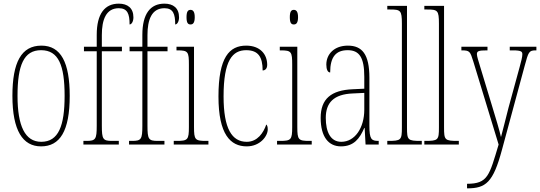

<svg xmlns="http://www.w3.org/2000/svg" viewBox="-20 -792 2959 1052"><path d="M205 10C308 10 362 -73 362 -267C362 -449 314 -542 207 -542C97 -542 48 -451 48 -267C48 -76 105 10 205 10ZM206 -15C117 -15 76 -102 76 -267C76 -434 110 -517 205 -517C301 -517 334 -434 334 -267C334 -103 301 -15 206 -15Z M437 0H631V-20H594C544 -20 538 -29 538 -103V-511H648V-536H538V-600C538 -684 561 -747 631 -747C679 -747 690 -715 690 -658C701 -658 711 -674 711 -697C711 -748 679 -772 631 -772C554 -772 510 -717 510 -601V-536H440V-511H510V-103C510 -29 504 -20 454 -20H437Z M687 0H881V-20H844C794 -20 788 -29 788 -103V-511H898V-536H788V-600C788 -684 811 -747 881 -747C929 -747 940 -715 940 -658C951 -658 961 -674 961 -697C961 -748 929 -772 881 -772C804 -772 760 -717 760 -601V-536H690V-511H760V-103C760 -29 754 -20 704 -20H687Z M1024 -658C1037 -658 1047 -666 1047 -698C1047 -729 1037 -738 1024 -738C1010 -738 1002 -729 1002 -698C1002 -666 1010 -658 1024 -658ZM932 0H1122V-20H1109C1049 -20 1043 -26 1043 -96V-536H947V-516H953C1011 -516 1015 -508 1015 -437V-96C1015 -26 1009 -20 948 -20H932Z M1332 10C1405 10 1447 -46 1447 -83C1447 -98 1444 -105 1439 -110C1424 -65 1391 -15 1332 -15C1251 -15 1205 -86 1205 -264C1205 -462 1254 -517 1329 -517C1395 -517 1419 -480 1419 -406C1431 -406 1444 -414 1444 -437C1444 -495 1405 -542 1329 -542C1237 -542 1177 -479 1177 -263C1177 -55 1243 10 1332 10Z M1590 -658C1603 -658 1613 -666 1613 -698C1613 -729 1603 -738 1590 -738C1576 -738 1568 -729 1568 -698C1568 -666 1576 -658 1590 -658ZM1498 0H1688V-20H1675C1615 -20 1609 -26 1609 -96V-536H1513V-516H1519C1577 -516 1581 -508 1581 -437V-96C1581 -26 1575 -20 1514 -20H1498Z M1848 10C1919 10 1951 -33 1976 -91H1978L1983 0H2055V-20H2053C2015 -20 2004 -29 2004 -103V-366C2004 -495 1964 -542 1886 -542C1812 -542 1768 -496 1768 -438C1768 -411 1776 -395 1789 -395C1789 -482 1822 -517 1885 -517C1949 -517 1976 -477 1976 -371V-306L1913 -303C1794 -298 1737 -250 1737 -146C1737 -41 1781 10 1848 10ZM1850 -15C1791 -15 1765 -69 1765 -146C1765 -228 1807 -276 1914 -280L1976 -283V-191C1976 -92 1925 -15 1850 -15Z M2102 0H2291V-20H2287C2214 -20 2210 -24 2210 -94V-760H2102V-740H2115C2175 -740 2182 -736 2182 -662V-94C2182 -24 2178 -20 2105 -20H2102Z M2305 0H2494V-20H2490C2417 -20 2413 -24 2413 -94V-760H2305V-740H2318C2378 -740 2385 -736 2385 -662V-94C2385 -24 2381 -20 2308 -20H2305Z M2539 215V240H2540C2642 240 2682 208 2730 30L2855 -432C2875 -506 2878 -516 2914 -516H2919V-536H2773V-516H2791C2839 -516 2842 -508 2842 -494C2842 -479 2835 -454 2827 -424L2766 -201C2750 -134 2734 -78 2725 -41C2717 -77 2697 -143 2672 -225L2612 -423C2601 -459 2593 -484 2593 -495C2593 -512 2602 -516 2648 -516H2651V-536H2508V-516H2509C2554 -516 2556 -511 2574 -453L2712 0C2661 169 2654 215 2539 215Z"/></svg>

Font: Noto Serif Sinhala ExtraCondensed Thin
Style: Regular
Weight: 100
Width: 2
Designer: Jelle Bosma - Monotype Design Team
Foundry: Monotype Imaging Inc.
Version: Version 2.007